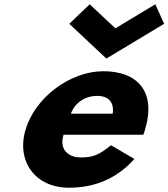

<svg xmlns="http://www.w3.org/2000/svg" viewBox="-20 -860 785 895"><path d="M398.1 -840 303 -749 475.8 -587 745 -749 704.1 -840 517.8 -728ZM648.1 -232C650.9 -238 654.1 -249 656.2 -256C709.8 -436 618.2 -528 462.2 -528C307.2 -528 143.9 -406 99.2 -256C54.9 -107 145.5 15 300.5 15C414.5 15 519.6 -22 606.4 -119L497.5 -183C440.8 -137 412.5 -126 355.5 -126C310.5 -126 252.6 -153 276.1 -232ZM310.3 -330C327.3 -377 372 -413 433 -413C485 -413 513.3 -384 505.3 -330Z"/></svg>

Font: Hussar
Style: BdOblThree
Weight: 700
Foundry: Cannot Into Space Fonts
Version: Version 2.00